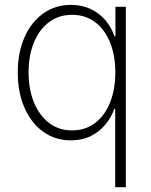

<svg xmlns="http://www.w3.org/2000/svg" viewBox="-20 -567 623 791"><path d="M498.5 204.1H454.6V-118.7H451.2Q438.5 -83 413.8 -53.5Q389.2 -23.9 353.8 -6.3Q318.4 11.2 272.5 11.2Q207 11.2 157.7 -24.4Q108.4 -60.1 80.8 -123.3Q53.2 -186.5 53.2 -268.6Q53.2 -350.1 80.8 -413.1Q108.4 -476.1 158 -511.5Q207.5 -546.9 272.5 -546.9Q318.4 -546.9 354.2 -529.5Q390.1 -512.2 414.8 -482.9Q439.5 -453.6 451.2 -418H455.6V-539.1H498.5ZM276.9 -29.8Q332 -29.8 372.1 -60.5Q412.1 -91.3 433.6 -145.3Q455.1 -199.2 455.1 -268.6Q455.1 -337.9 433.6 -391.6Q412.1 -445.3 372.1 -475.6Q332 -505.9 276.9 -505.9Q221.7 -505.9 181.4 -475.3Q141.1 -444.8 119.4 -391.1Q97.7 -337.4 97.7 -268.6Q97.7 -199.7 119.6 -145.8Q141.6 -91.8 181.6 -60.8Q221.7 -29.8 276.9 -29.8Z"/></svg>

Font: Inter 18pt ExtraLight
Style: Regular
Weight: 250
Designer: Rasmus Andersson
Foundry: rsms
Version: Version 4.001;git-66647c0bb